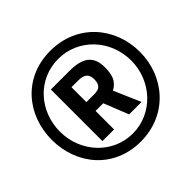

<svg xmlns="http://www.w3.org/2000/svg" viewBox="-147 -848 829 829"><g transform="rotate(-45 267.0 -434.0)"><path d="M-2 -434C-2 -283 101 -157 265 -157C428 -157 536 -284 536 -434C536 -586 428 -711 265 -711C101 -711 -2 -585 -2 -434ZM48 -434C48 -561 141 -662 265 -662C387 -662 483 -561 483 -434C483 -309 387 -206 265 -206C142 -206 48 -310 48 -434ZM312 -276H388L335 -398C370 -417 382 -444 382 -494C382 -566 340 -591 261 -591H149V-276H220V-389H267ZM219 -535H260C296 -535 313 -522 313 -490C313 -457 299 -444 268 -444H219Z"/></g></svg>

Font: TitilliumText22L
Style: 600 wt
Weight: 600
Designer: Campivisivi
Foundry: Campivisivi
Version: 1.000